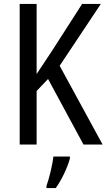

<svg xmlns="http://www.w3.org/2000/svg" viewBox="-20 -734 541 975"><path d="M501 0 283 -400 492 -714H397L241 -471C209 -422 184 -385 166 -358V-714H80V0H166V-272L224 -333L404 0ZM335 71V61H251C247 102 229 175 216 210V221H263C293 180 323 116 335 71Z"/></svg>

Font: Noto Sans Georgian Condensed
Style: Regular
Weight: 400
Width: 3
Designer: Monotype Design Team, Akaki Razmadze
Foundry: Google LLC
Version: Version 2.005